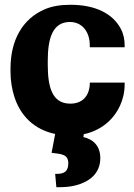

<svg xmlns="http://www.w3.org/2000/svg" viewBox="-20 -558 561 804"><path d="M24 -257C24 -220 30 -185 40 -153C65 -75 121 -16 211 3L196 82C236 87 266 87 266 126C266 160 248 170 219 170H211L216 226H223C251 226 276 224 298 218C351 204 400 171 400 104C400 54 371 25 329 16L331 4C374 -5 409 -25 436 -50C471 -83 502 -137 502 -205V-212H356V-205C353 -153 323 -124 274 -124C198 -124 180 -194 180 -287V-303C180 -395 199 -466 273 -466C322 -466 356 -427 356 -368V-360H502V-368C502 -393 497 -417 485 -439C452 -500 381 -538 275 -538C233 -538 196 -532 165 -518C76 -479 24 -392 24 -271Z"/></svg>

Font: Aerodynamic
Style: Bd
Weight: 500
Designer: Google
Version: Version 2.000980; 2014